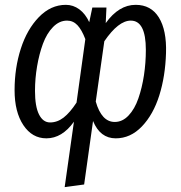

<svg xmlns="http://www.w3.org/2000/svg" viewBox="-20 -557 743 790"><path d="M538.1 -537.1Q601.6 -537.1 633.8 -484.9Q666 -432.6 663.1 -338.9Q660.2 -243.2 635.5 -164.6Q610.8 -85.9 564 -36.9Q517.1 12.2 456.1 12.2Q392.1 12.2 362.8 -59.1L326.2 202.1L246.1 212.9L284.2 -56.2Q235.4 12.2 170.9 12.2Q112.3 12.2 76.2 -42Q40 -96.2 40 -186Q40 -277.3 65.7 -356.9Q91.3 -436.5 140.1 -486.8Q189 -537.1 251 -537.1Q281.2 -537.1 306.4 -518.6Q331.5 -500 347.2 -465.8L359.9 -525.9H418L415 -461.9Q468.8 -537.1 538.1 -537.1ZM294.9 -134.8 331.1 -396Q316.4 -434.6 298.6 -453.4Q280.8 -472.2 255.9 -472.2Q224.1 -472.2 198.2 -445.8Q172.4 -419.4 156.7 -377Q141.1 -334.5 132.6 -284.2Q124 -233.9 124 -183.1Q124 -118.7 140.6 -85.9Q157.2 -53.2 186 -53.2Q215.8 -53.2 241.7 -73.2Q267.6 -93.3 294.9 -134.8ZM452.1 -55.2Q483.9 -55.2 509 -81.8Q534.2 -108.4 549.3 -152.1Q564.5 -195.8 572.3 -247.1Q580.1 -298.3 580.1 -352.1Q580.1 -472.2 518.1 -472.2Q467.3 -472.2 409.2 -387.2L374 -139.2Q397.9 -55.2 452.1 -55.2Z"/></svg>

Font: Fira Sans Compressed Book
Style: Italic
Weight: 350
Width: 3
Italic angle: -8°
Designer: Carrois Corporate & Edenspiekermann AG
Foundry: Carrois Corporate GbR & Edenspiekermann AG
Version: Version 4.203;PS 004.203;hotconv 1.0.88;makeotf.lib2.5.64775